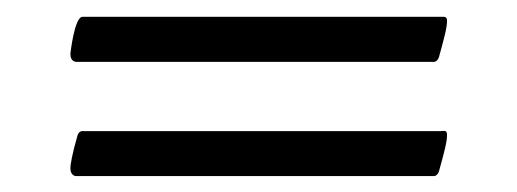

<svg xmlns="http://www.w3.org/2000/svg" viewBox="-20 -328 627 233"><path d="M522.5 -164.1C522.5 -170.9 518.6 -168.9 514.6 -168.9H81.1C81.1 -168.9 76.2 -169.9 74.2 -164.1C67.4 -140.6 65.4 -127.9 65.4 -124C65.4 -114.3 72.3 -114.3 72.3 -114.3H506.8C506.8 -114.3 510.7 -114.3 512.7 -120.1C518.6 -141.6 522.5 -155.3 522.5 -164.1ZM65.4 -262.7C65.4 -252.9 72.3 -252.9 72.3 -252.9H506.8C506.8 -252.9 510.7 -252.9 512.7 -258.8C518.6 -280.3 522.5 -293.9 522.5 -302.7C522.5 -306.6 520.5 -307.6 518.6 -307.6H80.1C70.3 -307.6 65.4 -262.7 65.4 -262.7Z"/></svg>

Font: Crimson
Style: Roman
Weight: 400
Version: Version 0.2